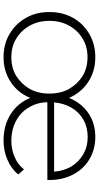

<svg xmlns="http://www.w3.org/2000/svg" viewBox="249 -816 570 1109"><g transform="rotate(90 534.5 -261.0)"><path d="M1019 -263V-249H570Q571 -189 601 -141Q629 -93 680 -67Q730 -41 791 -41Q844 -41 886 -60Q930 -78 958 -114L987 -81Q953 -39 901 -18Q851 4 790 4Q704 4 639 -37Q575 -77 545 -150Q516 -79 454 -38Q392 4 310 4Q235 4 177 -30Q117 -65 83 -125Q49 -184 49 -261Q49 -337 83 -398Q117 -458 177 -492Q235 -526 310 -526Q391 -526 453 -485Q515 -444 545 -374Q574 -446 633 -486Q691 -526 771 -526Q841 -526 898 -493Q956 -458 987 -399Q1019 -338 1019 -263ZM771 -482Q716 -482 672 -458Q627 -432 602 -389Q576 -345 571 -288H971Q966 -345 941 -388Q914 -431 870 -457Q826 -482 771 -482ZM418 -69Q464 -98 493 -147Q520 -196 520 -261Q520 -326 493 -375Q464 -424 418 -453Q371 -481 310 -481Q249 -481 203 -453Q155 -424 128 -375Q100 -326 100 -261Q100 -196 128 -147Q155 -98 203 -69Q249 -41 310 -41Q371 -41 418 -69Z"/></g></svg>

Font: Montserrat Light Alt1
Style: Light
Weight: 500
Designer: Differentunic
Foundry: Julieta Ulanovsky
Version: 0.1